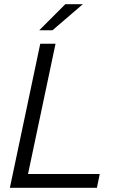

<svg xmlns="http://www.w3.org/2000/svg" viewBox="-20 -900 569 920"><path d="M172.9 -690.4H246.1L114.3 -66.4H458L444.3 0H27.3ZM293 -879.9H377L231.4 -754.9H168Z"/></svg>

Font: Dinish
Style: Italic
Weight: 400
Italic angle: -12°
Designer: Bert Driehuis
Foundry: Playbeing
Version: Version 3.002; git-62d0f29-release